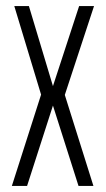

<svg xmlns="http://www.w3.org/2000/svg" viewBox="-20 -611 347 631"><path d="M19 0 115 -300 27 -591H75L154 -328L240 -591H289L193 -299L287 0H238L154 -264L69 0Z"/></svg>

Font: Alumni Sans Light
Style: Regular
Weight: 300
Version: Version 1.018